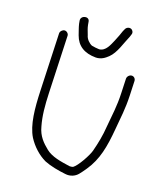

<svg xmlns="http://www.w3.org/2000/svg" viewBox="-106 -865 695 847"><g transform="rotate(15 241.0 -441.5)"><path d="M159 -764 160.3 -750C163 -731.6 168 -716.5 171.7 -700C183.5 -654.7 216.1 -629.9 269.8 -625C294.3 -623.5 311.3 -634.4 326.4 -646.5C356.3 -670.5 372.2 -718.2 391.5 -753L396 -764C398.3 -768.7 398.4 -773.5 396.3 -778.5C389.5 -794.9 367.5 -792 360.8 -778L355.2 -768C350.7 -758 350.7 -758 345.1 -745.5C341.3 -737.2 336.8 -728.3 331.7 -719C319.9 -697.7 305.2 -664 274.8 -664C263.7 -665.2 249.6 -668.3 240.2 -671C227 -677.8 213.2 -693.5 210.3 -711L203.5 -735C201.8 -741 200.5 -748 199.6 -756L198.4 -770C196.6 -794.5 157.3 -788.5 159 -764ZM86 -686 72 -420C67.8 -339.5 68 -263.3 94.1 -211C112.4 -176.2 141.4 -144.2 174.6 -125C202.1 -110.9 239.1 -100.8 272.9 -94C297 -88.6 318.5 -97.2 331.8 -110.5C338.8 -117.5 348 -128 359.4 -142C404 -196.6 420.6 -258.9 434.8 -339C444.8 -396.5 455.1 -440.7 458.3 -502L461.8 -569C462.4 -579.6 454.5 -589 443.9 -589C433.3 -589 423.4 -579.6 422.8 -569L419.3 -502.5C416.1 -441 406.2 -401.6 396 -344C389.5 -301.2 378.1 -262.7 364.8 -225C356.7 -201.9 317.9 -143.8 298 -133C292.6 -131.7 287.2 -131.3 281.9 -132C240.1 -141.8 197.6 -151.7 171.3 -177C146.4 -201 124.1 -226.6 117.1 -269C108.1 -314.3 108 -363.2 111 -420L125 -686C125.4 -695.5 116.1 -705 106.4 -705C96.8 -705 86.4 -695.5 86 -686Z"/></g></svg>

Font: Just Breathe
Style: Obl1
Weight: 400
Foundry: Cannot Into Space Fonts
Version: Version 0.72